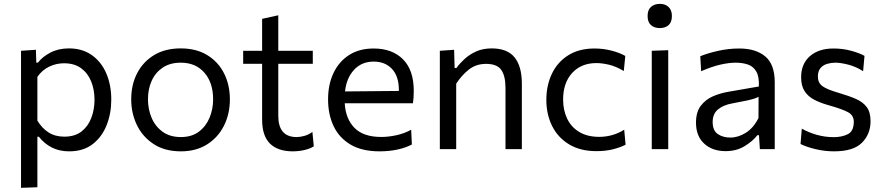

<svg xmlns="http://www.w3.org/2000/svg" viewBox="-20 -752 4454 968"><path d="M86 195V-496L161 -501L163 -436.5H171.5Q193.5 -465.5 234 -486.8Q274.5 -508 327.5 -508Q395.5 -508 443.2 -474Q491 -440 516 -381.8Q541 -323.5 541 -249.5Q541 -180 517.5 -120.8Q494 -61.5 447 -25.2Q400 11 329 11Q279.5 11 241.5 -8.2Q203.5 -27.5 176 -62.5H168.5V192ZM304 -63Q357.5 -63 391 -89.2Q424.5 -115.5 440.5 -158Q456.5 -200.5 456.5 -249Q456.5 -299.5 439.8 -341.2Q423 -383 389 -408Q355 -433 302.5 -433Q263 -433 227.5 -415.8Q192 -398.5 168.5 -364.5V-144Q191 -106 224.5 -84.5Q258 -63 304 -63Z M892 11Q810.5 11 754.5 -25.8Q698.5 -62.5 670 -122Q641.5 -181.5 641.5 -251Q641.5 -325.5 671.8 -383.5Q702 -441.5 757.8 -474.8Q813.5 -508 890.5 -508Q970 -508 1025.2 -474Q1080.5 -440 1109.8 -381.8Q1139 -323.5 1139 -251Q1139 -177.5 1109 -118Q1079 -58.5 1023.8 -23.8Q968.5 11 892 11ZM892 -61Q946.5 -61 982.5 -88Q1018.5 -115 1036.5 -158.5Q1054.5 -202 1054.5 -251Q1054.5 -335 1010.5 -385.5Q966.5 -436 891.5 -436Q837.5 -436 800.5 -411.2Q763.5 -386.5 744.8 -344.8Q726 -303 726 -251Q726 -202 744.2 -158.5Q762.5 -115 799.5 -88Q836.5 -61 892 -61Z M1455.5 11Q1381 11 1341.2 -28Q1301.5 -67 1301.5 -149V-430.5H1206V-496H1301.5V-657L1383 -675V-496H1557V-430.5H1383V-168.5Q1383 -61 1475.5 -61Q1494 -61 1515.8 -67.2Q1537.5 -73.5 1555 -87L1562 -14.5Q1546.5 -3.5 1517.2 3.8Q1488 11 1455.5 11Z M1894 11Q1805 11 1747.5 -23Q1690 -57 1662 -116Q1634 -175 1634 -251Q1634 -326 1661.5 -384Q1689 -442 1740.5 -474.8Q1792 -507.5 1863.5 -507.5Q1957.5 -507.5 2011.8 -453Q2066 -398.5 2066 -294.5Q2066 -258 2062 -231.5H1718Q1722.5 -152.5 1767.5 -107Q1812.5 -61.5 1902 -61.5Q1937 -61.5 1977.5 -70Q2018 -78.5 2053 -98L2056.5 -23.5Q2028 -8 1986 1.5Q1944 11 1894 11ZM1864.5 -441.5Q1803 -441.5 1764.8 -399.8Q1726.5 -358 1719.5 -291L1991 -293.5Q1991 -295 1991 -297.5Q1991 -368 1956 -404.8Q1921 -441.5 1864.5 -441.5Z M2197.5 0V-496L2269.5 -501L2272 -409H2281Q2297 -431.5 2322 -454.5Q2347 -477.5 2381 -492.8Q2415 -508 2459 -508Q2538 -508 2574.5 -462.5Q2611 -417 2611 -330.5V0H2528.5V-309.5Q2528.5 -369 2507.2 -399.5Q2486 -430 2430.5 -430Q2380 -430 2343.2 -400.8Q2306.5 -371.5 2280 -330V0Z M2986.5 10Q2906 10 2849.5 -24Q2793 -58 2763.8 -116.5Q2734.5 -175 2734.5 -248.5Q2734.5 -322 2762.8 -380.8Q2791 -439.5 2845.2 -473.5Q2899.5 -507.5 2977.5 -507.5Q3021 -507.5 3062.2 -497Q3103.5 -486.5 3132.5 -470L3125 -394Q3083 -418.5 3048.5 -426.2Q3014 -434 2987 -434Q2910.5 -434 2864.8 -384.2Q2819 -334.5 2819 -250Q2819 -197 2839.2 -154.2Q2859.5 -111.5 2900.2 -86.8Q2941 -62 3001.5 -62Q3034 -62 3065.8 -70.8Q3097.5 -79.5 3127 -98L3134 -22.5Q3109.5 -9.5 3072.2 0.2Q3035 10 2986.5 10Z M3266 0V-496L3349 -499V0ZM3306 -610.5Q3278.5 -610.5 3261.8 -625.5Q3245 -640.5 3245 -671.5Q3245 -702 3262 -717.2Q3279 -732.5 3307 -732.5Q3334.5 -732.5 3351 -716.5Q3367.5 -700.5 3367.5 -671.5Q3367.5 -640.5 3351 -625.5Q3334.5 -610.5 3306 -610.5Z M3638 10Q3571.5 10 3530.2 -28Q3489 -66 3489 -133.5Q3489 -187.5 3513.5 -219.2Q3538 -251 3575.2 -266.8Q3612.5 -282.5 3650.5 -289L3806 -316Q3808 -366.5 3792.5 -392.2Q3777 -418 3749.8 -427Q3722.5 -436 3689 -436Q3654.5 -436 3611.2 -426Q3568 -416 3515 -393L3510.5 -468.5Q3547 -483.5 3599.8 -495.5Q3652.5 -507.5 3707 -507.5Q3790.5 -507.5 3838.2 -467.5Q3886 -427.5 3886 -337V0H3811L3806.5 -70.5H3798.5Q3775.5 -40.5 3734.2 -15.2Q3693 10 3638 10ZM3662 -58.5Q3702 -58.5 3740.8 -83Q3779.5 -107.5 3804 -157L3804.5 -264Q3796.5 -259.5 3783.2 -255Q3770 -250.5 3743.8 -244.8Q3717.5 -239 3671 -230.5Q3628 -223 3600.5 -200.8Q3573 -178.5 3573 -137Q3573 -94 3598.8 -76.2Q3624.5 -58.5 3662 -58.5Z M4185 11Q4138.5 11 4092.8 0.2Q4047 -10.5 4016 -26L4022.5 -103.5Q4056.5 -84 4098.2 -72.2Q4140 -60.5 4183 -60.5Q4224.5 -60.5 4254.5 -75.5Q4284.5 -90.5 4284.5 -138.5Q4284.5 -170 4256.5 -185.8Q4228.5 -201.5 4156 -222Q4116.5 -233 4085.5 -249Q4054.5 -265 4036.8 -292Q4019 -319 4019 -362.5Q4019 -430 4063.2 -468.8Q4107.5 -507.5 4182.5 -507.5Q4229 -507.5 4270.5 -496.2Q4312 -485 4338.5 -470.5L4331.5 -393Q4295.5 -416 4257 -426Q4218.5 -436 4191.5 -436Q4171 -436 4150.8 -430.2Q4130.5 -424.5 4117 -409.2Q4103.5 -394 4103.5 -365.5Q4103.5 -335 4126 -318Q4148.5 -301 4211 -283Q4260.5 -268.5 4295.8 -253Q4331 -237.5 4350 -211.8Q4369 -186 4369 -141Q4369 -76 4325.8 -32.5Q4282.5 11 4185 11Z"/></svg>

Font: Commissioner
Style: Regular
Weight: 400
Designer: Kostas Bartsokas
Foundry: Kostas Bartsokas
Version: Version 1.000; ttfautohint (v1.8.3)